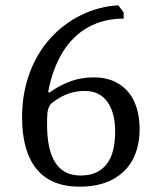

<svg xmlns="http://www.w3.org/2000/svg" viewBox="-20 -694 594 722"><path d="M445 -647V-624Q370 -624 311.5 -591.5Q253 -559 215 -496.5Q177 -434 161 -348L166 -346Q207 -375 247 -389Q287 -403 333 -403Q388 -403 427 -378.5Q466 -354 485.5 -310.5Q505 -267 505 -208Q505 -145 480.5 -96.5Q456 -48 405 -20Q354 8 279 8Q172 8 117.5 -58.5Q63 -125 63 -254Q63 -341 90.5 -417Q118 -493 168.5 -549Q219 -605 285.5 -637.5Q352 -670 425 -674ZM299 -352Q275 -352 253 -346.5Q231 -341 211.5 -330.5Q192 -320 173 -305Q167 -299 165 -293Q160 -284 158.5 -270.5Q157 -257 157 -225Q157 -131 188 -82.5Q219 -34 283 -34Q319 -34 344 -46.5Q369 -59 384.5 -81.5Q400 -104 406.5 -134Q413 -164 413 -199Q413 -271 383.5 -311.5Q354 -352 299 -352Z"/></svg>

Font: Myanglish
Style: Regular
Weight: 400
Designer: KyawKyaw ( MaYenGone)
Foundry: TattooFont3D
Version: Version 1.003 December 13, 2014